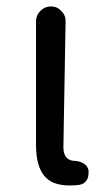

<svg xmlns="http://www.w3.org/2000/svg" viewBox="-20 -563 332 596"><path d="M195.3 12.7Q140.6 12.7 116.2 -18.6Q91.8 -49.8 91.8 -113.3V-497.1Q91.8 -515.6 105.5 -529.3Q119.1 -543 138.2 -543Q157.2 -543 169.9 -529.3Q183.6 -516.6 183.6 -498L176.8 -106.4Q176.8 -63.5 213.9 -63.5Q228.5 -62.5 240.2 -55.2Q252 -47.9 254.9 -34.2Q254.9 -30.3 254.9 -25.4Q254.9 -14.6 250 -4.9Q242.2 7.8 227.5 10.7Q212.9 12.7 195.3 12.7Z"/></svg>

Font: Gen Jyuu Gothic P Regular
Style: Regular
Weight: 400
Designer: [Source Han Sans]
Ryoko NISHIZUKA  (kana & ideographs); Paul D. Hunt (Latin, Greek & Cyrillic); Wenlong ZHANG  (bopomofo
Version: Version 1.002.20150607